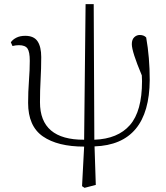

<svg xmlns="http://www.w3.org/2000/svg" viewBox="-20 -690 797 922"><path d="M386 212 374 204 384 14Q257 14 186 -35Q115 -84 115 -196Q115 -249 119 -301.5Q123 -354 123 -398Q123 -441 112 -457Q101 -473 71 -473Q55 -473 40 -469L32 -487Q41 -500 58.5 -509Q76 -518 101 -518Q143 -518 160.5 -491.5Q178 -465 178 -416Q178 -361 175 -309Q172 -257 172 -199Q172 -18 384 -19L391 -670H430L433 -19Q546 -23 604 -89.5Q662 -156 662 -300L661 -328Q613 -442 613 -478Q613 -500 624.5 -511Q636 -522 651 -522Q671 -522 682 -510Q699 -414 699 -306Q697 4 434 13L440 198Z"/></svg>

Font: Minh Nguyen ExtraLight
Style: Regular
Weight: 250
Designer: Ryoko NISHIZUKA 西塚涼子 (kana & ideographs); Frank Grießhammer (Latin, Greek & Cyrillic); Wenlong ZHANG 张文龙 (bopomofo); San
Foundry: Adobe
Version: Version 1.100;July 7, 2023;FontCreator 14.0.0.2814 64-bit